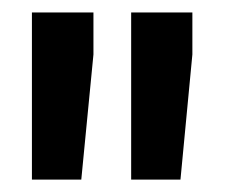

<svg xmlns="http://www.w3.org/2000/svg" viewBox="-20 -770 361 308"><path d="M129.9 -682.6 110.4 -481.9H31.2V-750H129.9ZM288.6 -682.6 269.5 -481.9H190.4V-750H288.6Z"/></svg>

Font: Roboto
Style: Bold
Weight: 700
Designer: Google
Version: Version 2.134; 2016; ttfautohint (v1.6)